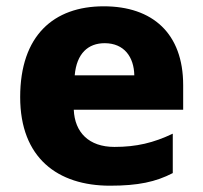

<svg xmlns="http://www.w3.org/2000/svg" viewBox="-20 -630 643 609"><path d="M309 -610C150 -610 44 -517 44 -322C44 -129 163 -41 329 -41C418 -41 474 -53 528 -81V-206C467 -177 413 -164 343 -164C262 -164 217 -210 214 -282H561V-360C561 -524 464 -610 309 -610ZM312 -493C374 -493 405 -449 406 -391H217C223 -461 260 -493 312 -493Z"/></svg>

Font: Noto Sans Tamil UI ExtraBold
Style: Regular
Weight: 800
Designer: Jelle Bosma - Monotype Design Team
Foundry: Monotype Imaging Inc.
Version: Version 2.004